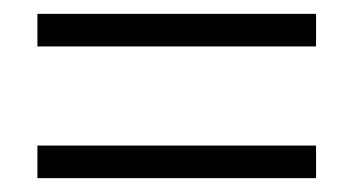

<svg xmlns="http://www.w3.org/2000/svg" viewBox="-20 -416 510 277"><path d="M34 -349V-396H436V-349ZM34 -159V-206H436V-159Z"/></svg>

Font: Arsenal SC
Style: Regular
Weight: 400
Designer: Andrij Shevchenko
Foundry: Stairsfor
Version: Version 2.001; ttfautohint (v1.8.4.7-5d5b)